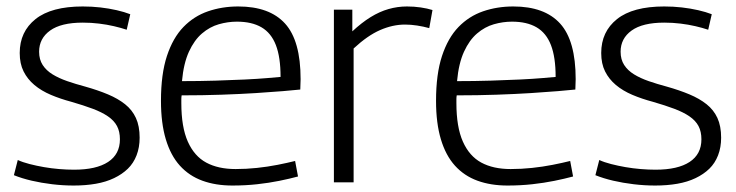

<svg xmlns="http://www.w3.org/2000/svg" viewBox="-20 -564 2278 594"><path d="M23 -22 35 -69Q50 -62 71.5 -56.5Q93 -51 116 -47Q139 -43 163 -41Q187 -39 209 -39Q278 -39 314.5 -63Q351 -87 351 -133Q351 -157 342 -174Q333 -191 314 -204Q295 -217 267 -227.5Q239 -238 201 -249Q167 -258 137.5 -270.5Q108 -283 86.5 -301Q65 -319 53 -343Q41 -367 41 -400Q41 -466 90 -505Q139 -544 236 -544Q264 -544 290.5 -541Q317 -538 341 -532.5Q365 -527 383 -520L372 -472Q354 -478 332.5 -483Q311 -488 286.5 -491Q262 -494 236 -494Q169 -494 135 -469.5Q101 -445 101 -404Q101 -380 112 -363Q123 -346 142.5 -334Q162 -322 188 -313Q214 -304 244 -296Q283 -285 314 -272Q345 -259 367 -241.5Q389 -224 400.5 -199Q412 -174 412 -138Q412 -108 402.5 -83.5Q393 -59 375.5 -42Q358 -25 333 -13Q308 -1 276.5 4.5Q245 10 208 10Q175 10 141.5 6Q108 2 78 -5Q48 -12 23 -22Z M699 10Q647 10 606 -5Q565 -20 536.5 -51.5Q508 -83 493 -133Q478 -183 478 -252Q478 -335 496.5 -391Q515 -447 547.5 -480.5Q580 -514 623.5 -529Q667 -544 717 -544Q814 -544 862 -491Q910 -438 910 -319Q910 -313 909.5 -303.5Q909 -294 909 -287Q890 -285 854.5 -282Q819 -279 771 -276Q723 -273 665 -271Q607 -269 542 -269Q541 -263 541 -257.5Q541 -252 541 -245Q541 -171 561 -126Q581 -81 618 -61Q655 -41 709 -41Q742 -41 775 -44.5Q808 -48 838.5 -54Q869 -60 893 -66L902 -18Q876 -11 844 -4.5Q812 2 775.5 6Q739 10 699 10ZM543 -313Q597 -313 646.5 -314.5Q696 -316 737.5 -318Q779 -320 807.5 -322.5Q836 -325 848 -326Q848 -387 833.5 -424.5Q819 -462 789 -479.5Q759 -497 713 -497Q685 -497 657 -489Q629 -481 605 -460.5Q581 -440 564.5 -404Q548 -368 543 -313Z M1070 -534V-467Q1099 -494 1126.5 -511Q1154 -528 1182 -536Q1210 -544 1239 -544Q1261 -544 1281.5 -541Q1302 -538 1318 -533L1308 -477Q1290 -482 1270.5 -485Q1251 -488 1233 -488Q1195 -488 1156 -471Q1117 -454 1074 -414V0H1013V-534Z M1550 10Q1498 10 1457 -5Q1416 -20 1387.5 -51.5Q1359 -83 1344 -133Q1329 -183 1329 -252Q1329 -335 1347.5 -391Q1366 -447 1398.5 -480.5Q1431 -514 1474.5 -529Q1518 -544 1568 -544Q1665 -544 1713 -491Q1761 -438 1761 -319Q1761 -313 1760.5 -303.5Q1760 -294 1760 -287Q1741 -285 1705.5 -282Q1670 -279 1622 -276Q1574 -273 1516 -271Q1458 -269 1393 -269Q1392 -263 1392 -257.5Q1392 -252 1392 -245Q1392 -171 1412 -126Q1432 -81 1469 -61Q1506 -41 1560 -41Q1593 -41 1626 -44.5Q1659 -48 1689.5 -54Q1720 -60 1744 -66L1753 -18Q1727 -11 1695 -4.5Q1663 2 1626.5 6Q1590 10 1550 10ZM1394 -313Q1448 -313 1497.5 -314.5Q1547 -316 1588.5 -318Q1630 -320 1658.5 -322.5Q1687 -325 1699 -326Q1699 -387 1684.5 -424.5Q1670 -462 1640 -479.5Q1610 -497 1564 -497Q1536 -497 1508 -489Q1480 -481 1456 -460.5Q1432 -440 1415.5 -404Q1399 -368 1394 -313Z M1822 -22 1834 -69Q1849 -62 1870.5 -56.5Q1892 -51 1915 -47Q1938 -43 1962 -41Q1986 -39 2008 -39Q2077 -39 2113.5 -63Q2150 -87 2150 -133Q2150 -157 2141 -174Q2132 -191 2113 -204Q2094 -217 2066 -227.5Q2038 -238 2000 -249Q1966 -258 1936.5 -270.5Q1907 -283 1885.5 -301Q1864 -319 1852 -343Q1840 -367 1840 -400Q1840 -466 1889 -505Q1938 -544 2035 -544Q2063 -544 2089.5 -541Q2116 -538 2140 -532.5Q2164 -527 2182 -520L2171 -472Q2153 -478 2131.5 -483Q2110 -488 2085.5 -491Q2061 -494 2035 -494Q1968 -494 1934 -469.5Q1900 -445 1900 -404Q1900 -380 1911 -363Q1922 -346 1941.5 -334Q1961 -322 1987 -313Q2013 -304 2043 -296Q2082 -285 2113 -272Q2144 -259 2166 -241.5Q2188 -224 2199.5 -199Q2211 -174 2211 -138Q2211 -108 2201.5 -83.5Q2192 -59 2174.5 -42Q2157 -25 2132 -13Q2107 -1 2075.5 4.5Q2044 10 2007 10Q1974 10 1940.5 6Q1907 2 1877 -5Q1847 -12 1822 -22Z"/></svg>

Font: Georama ExtraCondensed Thin Light
Style: Regular
Weight: 300
Version: Version 1.001